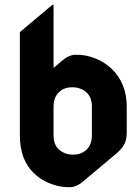

<svg xmlns="http://www.w3.org/2000/svg" viewBox="-20 -777 587 807"><path d="M343.3 -147.5Q366.2 -168.9 366.2 -208.5V-328.6Q366.2 -368.7 342.3 -389.6Q318.4 -410.2 284.2 -410.2Q249 -410.2 228 -389.6Q205.1 -368.2 205.1 -328.6V-208.5Q205.1 -167.5 229 -147.5Q252.9 -127 287.1 -127Q321.3 -127 343.3 -147.5ZM271.5 9.8Q246.1 9.8 228.5 5.9Q164.1 -8.8 122.6 -48.8Q63.5 -105 63.5 -208.5V-642.1L200.2 -756.8H205.1V-491.7L244.6 -524.9Q271 -546.9 299.8 -546.9Q325.2 -546.9 342.8 -543Q406.7 -528.3 448.7 -488.3Q512.7 -427.2 512.7 -328.6V-218.8Q512.7 -188 500.5 -167Q490.2 -149.4 465.8 -128.9L326.7 -12.2Q300.3 9.8 271.5 9.8Z"/></svg>

Font: Gothica
Style: Bold
Weight: 700
Designer: Wojciech Kalinowski "wmk69" (wmk69@o2.pl)
Foundry: Wojciech Kalinowski "wmk69" (wmk69@o2.pl)
Version: Version 2.1.0; 2021-05-14